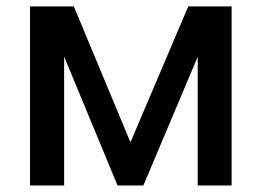

<svg xmlns="http://www.w3.org/2000/svg" viewBox="-20 -565 796 585"><path d="M377.5 -131.4 204.9 -545.5H71.4V0H175.4V-392.4L338.1 0H416.9L582.4 -392V0H685.7V-545.5H553.6Z"/></svg>

Font: Margiela Sans Medium
Style: Regular
Weight: 500
Designer: Stefan Endress, Andreas Faust
Version: Version 1.100;FEAKit 1.0